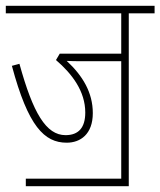

<svg xmlns="http://www.w3.org/2000/svg" viewBox="-20 -642 553 662"><path d="M69 -26V0H424V-596H513V-622H0V-596H398V-457H186L173 -435C229 -387 274 -327 274 -254C274 -202 251 -176 206 -176C139 -176 94 -252 47 -422L21 -415C77 -206 133 -150 210 -150C257 -150 300 -179 300 -252C300 -323 265 -381 210 -432C225 -431 245 -431 262 -431H398V-26Z"/></svg>

Font: Noto Sans Devanagari ExtraCondensed Thin
Style: Regular
Weight: 100
Width: 2
Designer: Jelle Bosma - Monotype Design Team
Foundry: Monotype Imaging Inc.
Version: Version 2.004